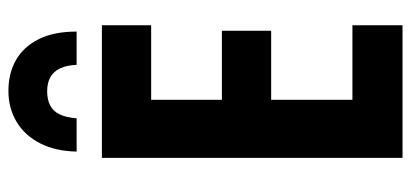

<svg xmlns="http://www.w3.org/2000/svg" viewBox="-280 -696 976 456"><g transform="rotate(-90 208.0 -468.0)"><path d="M376 0H61V-714H376V-597H199V-429H363V-312H199V-119H376ZM220 -936Q262 -936 293.5 -918Q325 -900 343 -864Q361 -828 361 -774H282Q281 -798 273.5 -813.5Q266 -829 252.5 -836.5Q239 -844 219 -844Q200 -844 186 -837Q172 -830 164.5 -814.5Q157 -799 155 -774H76Q77 -824 95.5 -860.5Q114 -897 146.5 -916.5Q179 -936 220 -936Z"/></g></svg>

Font: Noto Sans Display ExtraCondensed
Style: Bold
Weight: 700
Width: 2
Designer: Monotype Design Team
Foundry: Monotype Imaging Inc.
Version: Version 2.003